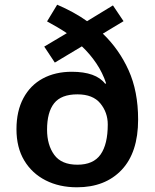

<svg xmlns="http://www.w3.org/2000/svg" viewBox="-20 -786 659 816"><path d="M223 -766Q258 -751 290 -733.5Q322 -716 350 -696L460 -763L505 -696L417 -643Q486 -577 526.5 -487.5Q567 -398 567 -278Q567 -138 497 -64Q427 10 307 10Q232 10 174 -19.5Q116 -49 83 -104Q50 -159 50 -237Q50 -314 79.5 -369Q109 -424 162 -452.5Q215 -481 285 -481Q388 -481 427 -430L431 -432Q416 -477 389.5 -516.5Q363 -556 328 -589L213 -520L168 -588L264 -645Q245 -658 223.5 -670.5Q202 -683 180 -695ZM309 -385Q240 -385 210 -347Q180 -309 180 -235Q180 -170 210.5 -128Q241 -86 309 -86Q377 -86 407.5 -129.5Q438 -173 438 -257Q438 -308 406.5 -346.5Q375 -385 309 -385Z"/></svg>

Font: Noto Sans Lao Looped SemiBold
Style: Regular
Weight: 600
Designer: Mark Frömberg, Ben Mitchell
Foundry: The Fontpad Ltd
Version: Version 1.002; ttfautohint (v1.8.4.7-5d5b)